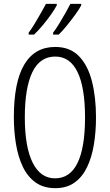

<svg xmlns="http://www.w3.org/2000/svg" viewBox="-20 -968 571 998"><path d="M479 -358Q479 -283 468 -216.5Q457 -150 432.5 -99Q408 -48 367.5 -19Q327 10 267 10Q206 10 164.5 -20Q123 -50 98.5 -101.5Q74 -153 63 -219.5Q52 -286 52 -359Q52 -542 106.5 -633Q161 -724 267 -724Q344 -724 390.5 -676Q437 -628 458 -545Q479 -462 479 -358ZM109 -358Q109 -205 149.5 -123Q190 -41 266 -41Q344 -41 383 -121Q422 -201 422 -358Q422 -513 383 -593.5Q344 -674 267 -674Q187 -674 148 -592.5Q109 -511 109 -358ZM402 -940Q393 -922 372 -893Q351 -864 327.5 -835Q304 -806 285 -788H256V-798Q272 -819 289.5 -848Q307 -877 322.5 -904.5Q338 -932 346 -948H402ZM275 -940Q265 -921 245.5 -893Q226 -865 202 -836.5Q178 -808 157 -788H129V-798Q146 -821 163 -849.5Q180 -878 195 -904.5Q210 -931 219 -948H275Z"/></svg>

Font: Noto Sans Ethiopic ExtraCondensed Light
Style: Regular
Weight: 300
Width: 2
Designer: Monotype Design Team
Foundry: Monotype Imaging Inc.
Version: Version 2.102; ttfautohint (v1.8.4.7-5d5b)